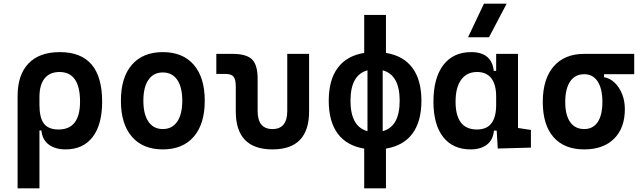

<svg xmlns="http://www.w3.org/2000/svg" viewBox="-20 -815 3556 1060"><path d="M342.3 9.8Q285.2 9.8 249.5 -16.6Q213.9 -43 208.5 -94.7H197.8V224.6H77.1V-284.2Q77.1 -401.9 137.2 -464.6Q197.3 -527.3 310.5 -527.3Q543.9 -527.3 543.9 -253.9Q543.9 -126.5 491.2 -58.3Q438.5 9.8 342.3 9.8ZM197.8 -235.8Q197.8 -165.5 222.4 -132.8Q247.1 -100.1 303.2 -100.1Q421.9 -100.1 421.9 -253.9Q421.9 -417.5 308.1 -417.5Q254.9 -417.5 226.3 -382.1Q197.8 -346.7 197.8 -279.8Z M878.9 9.8Q768.6 9.8 708 -60.5Q647.5 -130.9 647.5 -258.8Q647.5 -387.2 708 -457.3Q768.6 -527.3 878.9 -527.3Q989.3 -527.3 1049.8 -457.3Q1110.4 -387.2 1110.4 -258.8Q1110.4 -130.9 1049.8 -60.5Q989.3 9.8 878.9 9.8ZM878.9 -102.5Q930.2 -102.5 958.3 -143.3Q986.3 -184.1 986.3 -258.8Q986.3 -334 958.3 -374.5Q930.2 -415 878.9 -415Q827.6 -415 799.6 -374.5Q771.5 -334 771.5 -258.8Q771.5 -184.1 799.6 -143.3Q827.6 -102.5 878.9 -102.5Z M1484.4 9.8Q1281.7 9.8 1281.7 -200.2V-338.4Q1281.7 -376 1269.5 -391.4Q1257.3 -406.7 1227.1 -406.7H1174.3V-517.6H1263.7Q1340.3 -517.6 1371.3 -487.1Q1402.3 -456.5 1402.3 -380.9V-202.6Q1402.3 -102.5 1484.4 -102.5Q1565.9 -102.5 1565.9 -202.6V-517.6H1686.5V-200.2Q1686.5 9.8 1484.4 9.8Z M1990.7 224.6V5.4Q1894.5 -10.3 1844.7 -77.1Q1794.9 -144 1794.9 -258.8Q1794.9 -373.5 1844.7 -440.4Q1894.5 -507.3 1990.7 -522.9V-732.4H2110.8V-522.9Q2207 -507.3 2256.8 -440.4Q2306.6 -373.5 2306.6 -258.8Q2306.6 -144 2256.8 -77.1Q2207 -10.3 2110.8 5.4V224.6ZM2008.8 -90.8V-426.8Q1915 -401.4 1915 -258.8Q1915 -116.2 2008.8 -90.8ZM2092.8 -426.8V-90.8Q2186.5 -116.2 2186.5 -258.8Q2186.5 -401.4 2092.8 -426.8Z M2578.1 9.8Q2480.5 9.8 2426.8 -58.3Q2373 -126.5 2373 -253.9Q2373 -384.3 2427.5 -455.8Q2481.9 -527.3 2581.5 -527.3Q2694.3 -527.3 2706.1 -423.8H2719.2V-517.6H2839.8V-108.4L2911.1 -97.7V0L2728 4.9L2722.2 -93.8H2707Q2702.1 -42 2667.7 -16.1Q2633.3 9.8 2578.1 9.8ZM2719.2 -235.4V-282.2Q2719.2 -348.1 2692.4 -382.8Q2665.5 -417.5 2613.8 -417.5Q2557.1 -417.5 2526.1 -375Q2495.1 -332.5 2495.1 -253.9Q2495.1 -100.1 2612.8 -100.1Q2668 -100.1 2693.6 -134.8Q2719.2 -169.4 2719.2 -235.4ZM2564 -609.4 2651.9 -794.9H2777.3L2679.7 -609.4Z M3205.6 9.8Q3095.2 9.8 3035.9 -57.9Q2976.6 -125.5 2976.6 -252Q2976.6 -378.9 3036.6 -448.2Q3096.7 -517.6 3205.6 -517.6H3481.4V-405.3H3314.9V-388.7Q3347.7 -383.3 3373.5 -358.4Q3399.4 -333.5 3414.6 -295.7Q3429.7 -257.8 3429.7 -212.4Q3429.7 -107.9 3370.1 -49.1Q3310.5 9.8 3205.6 9.8ZM3205.6 -102.5Q3253.9 -102.5 3279.8 -141.1Q3305.7 -179.7 3305.7 -252Q3305.7 -325.7 3279.5 -365.5Q3253.4 -405.3 3205.6 -405.3Q3155.3 -405.3 3127.9 -365.5Q3100.6 -325.7 3100.6 -252Q3100.6 -179.7 3127.7 -141.1Q3154.8 -102.5 3205.6 -102.5Z"/></svg>

Font: Cascadia Code SemiBold
Style: Regular
Weight: 600
Monospace: yes
Designer: Aaron Bell
Foundry: Saja Typeworks
Version: Version 2404.023; ttfautohint (v1.8.4)